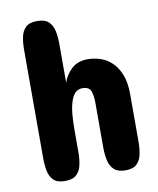

<svg xmlns="http://www.w3.org/2000/svg" viewBox="-79 -746 666 808"><g transform="rotate(-10 254.5 -342.0)"><path d="M466.8 -313.5V-110.4Q466.8 -80.6 461.7 -55.4Q456.5 -30.3 440.7 -15.1Q424.8 0 392.6 0Q360.4 0 344 -15.1Q327.6 -30.3 322 -55.4Q316.4 -80.6 316.4 -110.4V-302.7Q316.4 -330.1 309.6 -351.1Q302.7 -372.1 273.4 -372.1Q253.9 -372.1 241.7 -359.4Q229.5 -346.7 222.7 -323.7Q215.3 -301.3 212.6 -270Q210 -238.8 210 -203.1V-110.4Q210 -80.6 204.6 -55.4Q199.2 -30.3 183.1 -15.1Q167 0 133.8 0Q101.6 0 85.7 -15.1Q69.8 -30.3 64.7 -55.4Q59.6 -80.6 59.6 -110.4V-573.2Q59.6 -603.5 64.7 -628.4Q69.8 -653.3 85.7 -668.5Q101.6 -683.6 133.8 -683.6Q167 -683.6 183.1 -668.5Q199.2 -653.3 204.6 -628.4Q210 -603.5 210 -573.2V-406.2Q219.7 -438 246.1 -463.1Q272.5 -488.3 316.4 -488.3Q343.3 -488.3 370.6 -479.2Q397.9 -470.2 418.9 -449.7Q440.4 -429.2 453.6 -395.8Q466.8 -362.3 466.8 -313.5Z"/></g></svg>

Font: Dangrek
Style: Regular
Weight: 400
Designer: Danh Hong
Version: Version 8.001; ttfautohint (v1.8.3)